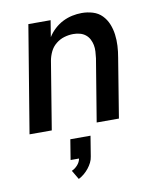

<svg xmlns="http://www.w3.org/2000/svg" viewBox="-86 -597 772 918"><g transform="rotate(-10 300.0 -138.5)"><path d="M27 0 113 -520H221L208 -440Q221 -461 240 -478.5Q259 -496 281 -507Q303 -518 326.5 -523Q350 -528 373 -528Q401 -528 427 -520Q453 -512 471 -493.5Q489 -475 499 -450.5Q509 -426 512.5 -399Q516 -372 514.5 -344Q513 -316 508 -288L461 0H353L403 -303Q405 -319 406 -335.5Q407 -352 404 -367Q401 -382 394 -395.5Q387 -409 375 -418.5Q363 -428 347.5 -432Q332 -436 316 -436Q294 -436 272 -429.5Q250 -423 231.5 -408Q213 -393 203 -372Q193 -351 189 -329L135 0ZM222 251 196 207Q212 200 224.5 186Q237 172 240 155H199L215 57H313L297 155Q295 170 288 184Q281 198 271 210.5Q261 223 248.5 233.5Q236 244 222 251Z"/></g></svg>

Font: Iosevka SS04 SmBd Ex Obl
Style: Regular
Weight: 600
Width: 7
Italic angle: -9°
Monospace: yes
Designer: Belleve Invis
Foundry: Belleve Invis
Version: Version 19.0.0; ttfautohint (v1.8.4)